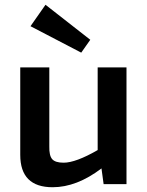

<svg xmlns="http://www.w3.org/2000/svg" viewBox="-20 -773 619 806"><path d="M359 -606 321 -552 108 -663 171 -753ZM390 -490H511V0H415L406 -66Q302 13 201 13Q65 13 65 -123V-490H187V-159Q186 -120 199 -105Q212 -90 247 -90Q298 -90 390 -143Z"/></svg>

Font: Exo 2 Semi Bold
Style: Regular
Weight: 600
Designer: Natanael Gama
Version: Version 1.001;PS 001.001;hotconv 1.0.88;makeotf.lib2.5.64775